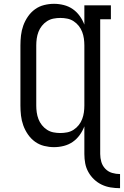

<svg xmlns="http://www.w3.org/2000/svg" viewBox="-20 -763 649 1006"><path d="M609 223Q584 223 559.5 219Q535 215 513 204.5Q491 194 473 177Q455 160 443 138.5Q431 117 426.5 93Q422 69 422 44V-101Q413 -77 397.5 -55.5Q382 -34 361 -19.5Q340 -5 314.5 1.5Q289 8 263 8Q237 8 211 1.5Q185 -5 163.5 -20.5Q142 -36 126.5 -58.5Q111 -81 102 -106Q93 -131 90 -157.5Q87 -184 87 -210V-525Q87 -551 90 -577.5Q93 -604 102 -629Q111 -654 126.5 -676.5Q142 -699 163.5 -714.5Q185 -730 211 -736.5Q237 -743 263 -743Q289 -743 314.5 -736.5Q340 -730 361 -715.5Q382 -701 397.5 -679.5Q413 -658 422 -634V-735H561V-662H505V44Q505 65 511 85.5Q517 106 532 121.5Q547 137 567.5 143Q588 149 609 149ZM296 -66Q314 -66 332 -69.5Q350 -73 365.5 -83Q381 -93 392.5 -107.5Q404 -122 410.5 -139Q417 -156 419.5 -174Q422 -192 422 -210V-525Q422 -543 419.5 -561Q417 -579 410.5 -596Q404 -613 392.5 -627.5Q381 -642 365.5 -652Q350 -662 332 -665.5Q314 -669 296 -669Q278 -669 260 -665.5Q242 -662 226.5 -652Q211 -642 199.5 -627.5Q188 -613 181.5 -596Q175 -579 172.5 -561Q170 -543 170 -525V-210Q170 -192 172.5 -174Q175 -156 181.5 -139Q188 -122 199.5 -107.5Q211 -93 226.5 -83Q242 -73 260 -69.5Q278 -66 296 -66Z"/></svg>

Font: Iosevka Etoile
Style: Regular
Weight: 400
Designer: Belleve Invis
Foundry: Belleve Invis
Version: Version 33.2.4